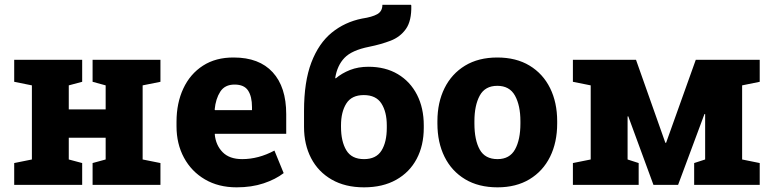

<svg xmlns="http://www.w3.org/2000/svg" viewBox="-20 -781 3264 811"><path d="M40 0V-92.3L114.7 -107.4V-420.4L40 -435.5V-528.3H327.1V-435.5L270.5 -420.4V-318.8H426.3V-420.4L371.1 -435.5V-528.3H657.7V-435.5L582.5 -420.4V-107.4L657.7 -92.3V0H371.1V-92.3L426.3 -107.4V-199.2H270.5V-107.4L327.1 -92.3V0Z M979.5 10.3Q902.8 10.3 845.7 -23.2Q788.6 -56.6 757.1 -115Q725.6 -173.3 725.6 -247.6V-266.6Q725.6 -345.7 754.4 -407.2Q783.2 -468.8 837.4 -503.7Q891.6 -538.6 967.3 -538.1Q1074.7 -538.1 1131.8 -475.8Q1189 -413.6 1189 -298.8V-215.8H887.7L887.2 -212.9Q891.6 -167.5 920.4 -138.2Q949.2 -108.9 1002.9 -108.9Q1071.8 -108.9 1139.2 -145L1178.2 -49.8Q1144 -23.4 1093.5 -6.6Q1043 10.3 979.5 10.3ZM888.2 -315.9H1044.4V-328.6Q1044.4 -373.5 1027.8 -398.7Q1011.2 -423.8 970.7 -423.8Q929.7 -423.8 910.4 -393.8Q891.1 -363.8 886.7 -318.4Z M1517.6 10.3Q1438 10.3 1381.1 -22.5Q1324.2 -55.2 1294.2 -112.8Q1264.2 -170.4 1264.2 -245.1V-312.5Q1264.2 -436 1295.2 -517.1Q1326.2 -598.1 1381.3 -643.1Q1436.5 -688 1509.3 -702.6Q1552.2 -709 1573.7 -721.2Q1595.2 -733.4 1595.2 -760.7H1715.8L1717.3 -757.8Q1718.8 -692.9 1694.6 -658.7Q1670.4 -624.5 1629.4 -608.9Q1588.4 -593.3 1539.6 -583.5Q1465.8 -568.8 1435.1 -536.6Q1404.3 -504.4 1396 -452.1L1397.9 -449.7Q1423.8 -471.7 1458.5 -485.4Q1493.2 -499 1536.1 -499Q1607.9 -499 1660.4 -467.8Q1712.9 -436.5 1741.5 -380.6Q1770 -324.7 1770 -251.5V-241.2Q1770 -166.5 1740 -109.9Q1710 -53.2 1653.3 -21.5Q1596.7 10.3 1517.6 10.3ZM1517.6 -108.9Q1568.8 -108.9 1591.3 -144.8Q1613.8 -180.7 1613.8 -241.2V-251.5Q1613.8 -308.1 1591.1 -343.8Q1568.4 -379.4 1516.6 -379.4Q1465.3 -379.4 1442.9 -343.8Q1420.4 -308.1 1420.4 -251.5V-245.1Q1420.4 -183.6 1442.9 -146.2Q1465.3 -108.9 1517.6 -108.9Z M2081.5 10.3Q2001.5 10.3 1944.6 -23.9Q1887.7 -58.1 1857.7 -118.7Q1827.6 -179.2 1827.6 -259.3V-269Q1827.6 -348.1 1857.7 -408.7Q1887.7 -469.2 1944.3 -503.7Q2001 -538.1 2080.6 -538.1Q2160.2 -538.1 2216.8 -503.9Q2273.4 -469.7 2303.5 -408.9Q2333.5 -348.1 2333.5 -269V-259.3Q2333.5 -179.7 2303.5 -118.9Q2273.4 -58.1 2216.8 -23.9Q2160.2 10.3 2081.5 10.3ZM2081.5 -108.9Q2132.8 -108.9 2155.5 -149.9Q2178.2 -190.9 2178.2 -259.3V-269Q2178.2 -335.4 2155.3 -377Q2132.3 -418.5 2080.6 -418.5Q2028.8 -418.5 2006.3 -377Q1983.9 -335.4 1983.9 -269V-259.3Q1983.9 -189.9 2006.3 -149.4Q2028.8 -108.9 2081.5 -108.9Z M2399.9 0V-92.3L2475.1 -107.4V-420.4L2399.9 -435.5V-528.3H2666.5L2790.5 -177.7H2793.5L2918.9 -528.3H3189V-435.5L3114.7 -420.4V-107.4L3189 -92.3V0H2912.1V-92.3L2958.5 -107.4V-299.3H2955.6L2844.2 0H2740.2L2633.8 -289.6L2630.9 -289.1V-107.4L2677.7 -92.3V0Z"/></svg>

Font: Roboto Slab ExtraBold
Style: Regular
Weight: 800
Designer: Google
Version: Version 2.001; ttfautohint (v1.8.3)